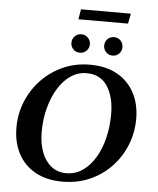

<svg xmlns="http://www.w3.org/2000/svg" viewBox="-63 -1035 901 1098"><g transform="rotate(5 387.0 -485.5)"><path d="M336 10Q245 10 180.5 -26Q116 -62 82 -126.5Q48 -191 48 -275Q48 -356 77.5 -427Q107 -498 160 -553Q213 -608 283.5 -639Q354 -670 437 -670Q528 -670 592.5 -634Q657 -598 691.5 -533.5Q726 -469 726 -385Q726 -305 697.5 -234Q669 -163 617 -108Q565 -53 493.5 -21.5Q422 10 336 10ZM355 -40Q406 -40 447.5 -68.5Q489 -97 519 -146.5Q549 -196 565 -261Q581 -326 581 -398Q581 -497 541 -558.5Q501 -620 421 -620Q372 -620 330.5 -592Q289 -564 258.5 -514.5Q228 -465 211 -400.5Q194 -336 194 -263Q194 -198 213 -147.5Q232 -97 268 -68.5Q304 -40 355 -40ZM347 -923 357 -981H643L632 -923ZM372 -733Q349 -733 334 -748.5Q319 -764 319 -786Q319 -808 334 -823.5Q349 -839 372 -839Q394 -839 409.5 -823.5Q425 -808 425 -786Q425 -764 409.5 -748.5Q394 -733 372 -733ZM560 -733Q537 -733 522 -748.5Q507 -764 507 -786Q507 -808 522 -823.5Q537 -839 560 -839Q582 -839 597 -823.5Q612 -808 612 -786Q612 -764 597 -748.5Q582 -733 560 -733Z"/></g></svg>

Font: Spectral SC
Style: Bold Italic
Weight: 700
Italic angle: -10°
Designer: Jean-Baptiste Levee
Foundry: Production Type
Version: Version 2.001